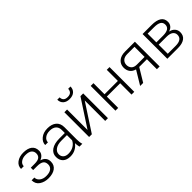

<svg xmlns="http://www.w3.org/2000/svg" viewBox="186 -1813 2898 2898"><g transform="rotate(-45 1635.0 -364.0)"><path d="M444.3 -387.7Q444.3 -348.6 421.1 -318.4Q397.9 -288.1 355 -272V-270.5Q404.8 -256.3 429.4 -224.9Q454.1 -193.4 454.1 -145Q454.1 -71.3 399.7 -31.2Q345.2 8.8 252.4 8.8Q168.9 8.8 108.4 -31.7Q47.9 -72.3 47.9 -151.4H106.4Q106.4 -103.5 147.2 -71.8Q188 -40 252.4 -40Q322.3 -40 358.6 -67.9Q395 -95.7 395 -144Q395 -197.3 361.3 -220.7Q327.6 -244.1 254.4 -244.1H173.8V-294.9H254.4Q325.2 -294.9 355.5 -318.6Q385.7 -342.3 385.7 -388.7Q385.7 -433.1 353.8 -460.2Q321.8 -487.3 252.4 -487.3Q194.3 -487.3 154.5 -459Q114.7 -430.7 114.7 -385.7H56.6Q56.6 -454.1 113 -495.4Q169.4 -536.6 252.4 -536.6Q344.7 -536.6 394.5 -498.8Q444.3 -460.9 444.3 -387.7Z M918 0Q912.1 -27.3 909.7 -45.9Q907.2 -64.5 907.2 -83.5L905.8 -84Q877 -43 829.1 -16.6Q781.2 9.8 719.2 9.8Q640.6 9.8 598.6 -30.3Q556.6 -70.3 556.6 -140.6Q556.6 -215.3 618.9 -258.5Q681.2 -301.8 790.5 -301.8H907.2V-367.2Q907.2 -424.8 871.3 -456.5Q835.4 -488.3 769 -488.3Q706.5 -488.3 667 -457.8Q627.4 -427.2 627.4 -382.3L569.3 -382.8Q569.3 -445.3 625.7 -491.7Q682.1 -538.1 771.5 -538.1Q860.8 -538.1 913.1 -494.4Q965.3 -450.7 965.3 -366.2V-106.4Q965.3 -78.1 968.3 -52.2Q971.2 -26.4 979 0ZM726.1 -41.5Q790.5 -41.5 838.1 -70.6Q885.7 -99.6 907.2 -146.5V-256.8H789.6Q708.5 -256.8 661.6 -223.4Q614.7 -189.9 614.7 -138.7Q614.7 -95.2 643.8 -68.4Q672.9 -41.5 726.1 -41.5Z M1467.3 -528.3H1525.9V0H1467.3V-434.1L1465.8 -434.6L1182.1 0H1124V-528.3H1182.1V-94.2L1183.6 -93.8ZM1464.4 -737.8Q1464.4 -680.2 1426.8 -646Q1389.2 -611.8 1323.2 -611.8Q1256.8 -611.8 1219.5 -646Q1182.1 -680.2 1182.1 -737.8H1231.9Q1231.9 -699.7 1253.4 -677Q1274.9 -654.3 1323.2 -654.3Q1370.1 -654.3 1392.3 -677.2Q1414.6 -700.2 1414.6 -737.8Z M2087.9 0H2029.3V-242.2H1744.6V0H1686V-528.3H1744.6V-291.5H2029.3V-528.3H2087.9Z M2629.4 -528.3V0H2570.8V-212.9H2406.7L2277.8 0H2213.4L2346.2 -220.2Q2290.5 -234.9 2261.2 -274.2Q2231.9 -313.5 2231.9 -370.6Q2231.9 -441.4 2281.2 -484.9Q2330.6 -528.3 2421.4 -528.3ZM2290.5 -369.6Q2290.5 -323.7 2318.8 -293.2Q2347.2 -262.7 2405.8 -262.7H2570.8V-478.5H2421.4Q2354.5 -478.5 2322.5 -447.5Q2290.5 -416.5 2290.5 -369.6Z M2793.5 0V-528.3H2987.3Q3087.9 -528.3 3141.6 -493.7Q3195.3 -459 3195.3 -387.2Q3195.3 -346.2 3171.6 -315.9Q3147.9 -285.6 3104.5 -272.5V-271Q3155.3 -261.7 3185.8 -227.3Q3216.3 -192.9 3216.3 -146.5Q3216.3 -73.2 3164.8 -36.6Q3113.3 0 3021 0ZM2851.6 -243.2V-48.8H3021Q3087.9 -48.8 3123 -73.7Q3158.2 -98.6 3158.2 -147.5Q3158.2 -192.4 3122.6 -217.8Q3086.9 -243.2 3021 -243.2ZM2851.6 -292H2999.5Q3068.4 -293 3102.8 -316.2Q3137.2 -339.4 3137.2 -385.7Q3137.2 -433.6 3100.1 -456.1Q3063 -478.5 2987.3 -478.5H2851.6Z"/></g></svg>

Font: Roboto Web
Style: Light
Weight: 300
Designer: Google
Version: Version 1.200310; 2013